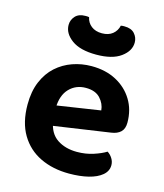

<svg xmlns="http://www.w3.org/2000/svg" viewBox="-109 -791 757 888"><g transform="rotate(15 269.5 -347.0)"><path d="M123.8 -171.4 118.5 -266.8 373.6 -305.8Q370.9 -337.7 347.5 -363Q324.1 -388.2 278.6 -388.2Q231.1 -388.2 199.8 -355.9Q168.6 -323.6 167.3 -263.7L171.2 -200.8Q180.2 -143.3 219.1 -117.3Q258 -91.3 313.9 -91.3Q355.9 -91.3 392.5 -103.3Q429.2 -115.3 451.2 -129.3Q465.5 -120.4 474.9 -105.2Q484.4 -90.1 484.4 -72.9Q484.4 -44.6 460.9 -24.8Q437.4 -5 397 5Q356.5 15 304.6 15Q227 15 166.5 -14Q106 -43 71.6 -100.8Q37.1 -158.6 37.1 -244.6Q37.1 -307.5 56.9 -354.3Q76.7 -401.1 110.5 -431.5Q144.3 -461.8 187.6 -477Q230.9 -492.2 278.3 -492.2Q345.9 -492.2 396.6 -465.2Q447.4 -438.2 476.2 -391Q505.1 -343.9 505.1 -282.5Q505.1 -252.6 489.1 -237.5Q473.2 -222.4 444.6 -218.4ZM283.5 -651.1Q314.9 -651.1 334.4 -666.8Q353.9 -682.5 359.5 -707.9Q364.2 -708.9 368.5 -709.1Q372.9 -709.2 377.2 -709.2Q409.7 -709.2 425.8 -691Q441.9 -672.8 441.9 -648.8Q441.9 -608.6 401 -578.7Q360.1 -548.9 283.5 -548.9Q206.3 -548.9 165.8 -578.7Q125.2 -608.6 125.2 -648.8Q125.2 -672.8 141.6 -691Q158 -709.2 189.9 -709.2Q194.9 -709.2 199 -709.1Q203.2 -708.9 207.5 -707.9Q212.5 -682.5 232.5 -666.8Q252.5 -651.1 283.5 -651.1Z"/></g></svg>

Font: Baloo Tamma 2
Style: Regular
Weight: 400
Designer: Divya Kowshik, Shuchita Grover and Ek Type
Foundry: Ek Type
Version: Version 1.700